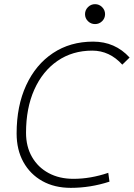

<svg xmlns="http://www.w3.org/2000/svg" viewBox="-20 -906 652 936"><path d="M325.2 9.8Q245.6 9.8 186.3 -23.4Q127 -56.6 94 -116.2Q61 -175.8 61 -255.4Q61 -389.6 107.7 -490.5Q154.3 -591.3 238.3 -647.2Q322.3 -703.1 434.1 -703.1Q541 -703.1 611.8 -625.5L576.2 -590.8Q514.2 -659.2 429.7 -659.2Q333 -659.2 260.3 -609.1Q187.5 -559.1 147.2 -469Q106.9 -378.9 106.9 -258.8Q106.9 -191.4 136 -140.9Q165 -90.3 217 -62.3Q269 -34.2 338.4 -34.2Q421.4 -34.2 507.8 -63.5L513.7 -20.5Q420.9 9.8 325.2 9.8ZM443.4 -788.6Q423.3 -788.6 408.9 -802.7Q394.5 -816.9 394.5 -836.9Q394.5 -856.9 408.9 -871.3Q423.3 -885.7 443.4 -885.7Q463.4 -885.7 477.8 -871.3Q492.2 -856.9 492.2 -836.9Q492.2 -816.9 477.8 -802.7Q463.4 -788.6 443.4 -788.6Z"/></svg>

Font: Cascadia Mono PL ExtraLight
Style: Italic
Weight: 200
Italic angle: -10°
Monospace: yes
Designer: Aaron Bell
Foundry: Saja Typeworks
Version: Version 2404.023; ttfautohint (v1.8.4)